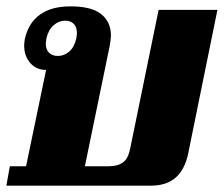

<svg xmlns="http://www.w3.org/2000/svg" viewBox="-22 -584 704 604"><path d="M9 -61H60L123 -364Q92 -364 73 -386Q54 -408 54 -441Q54 -447 56 -461Q67 -511 103 -537.5Q139 -564 200 -564Q266 -564 296.5 -539.5Q327 -515 327 -472Q327 -463 323 -439L245 -61H320Q349 -61 365.5 -73.5Q382 -86 388 -119L477 -553H662L570 -101Q549 0 454 0H-2ZM218 -463Q220 -475 220 -479Q220 -499 210 -509Q200 -519 183 -519Q163 -519 146.5 -504.5Q130 -490 124 -463Q122 -451 122 -448Q122 -428 132.5 -418Q143 -408 160 -408Q180 -408 196 -422Q212 -436 218 -463Z"/></svg>

Font: Trirong Black
Style: Italic
Weight: 900
Italic angle: -12°
Designer: Katatrad Team
Foundry: CadsonDemak
Version: Version 1.001